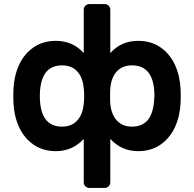

<svg xmlns="http://www.w3.org/2000/svg" viewBox="-20 -730 950 940"><path d="M45 -260 46 -295Q49 -359 73.5 -412.5Q98 -466 144 -498Q190 -530 254 -530Q337 -530 390 -470V-683Q390 -694 398 -702Q406 -710 417 -710H493Q504 -710 512 -702Q520 -694 520 -683V-470Q573 -530 656 -530Q720 -530 766 -498Q812 -466 836.5 -412.5Q861 -359 864 -295Q865 -285 865 -260Q865 -235 864 -225Q861 -161 836.5 -107.5Q812 -54 766 -22Q720 10 656 10Q575 10 520 -50V163Q520 174 512 182Q504 190 493 190H417Q406 190 398 182Q390 174 390 163V-50Q335 10 254 10Q190 10 144 -22Q98 -54 73.5 -107.5Q49 -161 46 -225ZM390 -222Q392 -242 392 -260Q392 -278 390 -298Q385 -352 357.5 -381Q330 -410 284 -410Q236 -410 209 -380.5Q182 -351 176 -288Q175 -278 175 -260Q175 -110 284 -110Q330 -110 357.5 -139.5Q385 -169 390 -222ZM626 -410Q580 -410 552.5 -381Q525 -352 520 -298Q519 -288 519 -260Q519 -232 520 -222Q525 -169 552.5 -139.5Q580 -110 626 -110Q674 -110 701 -139.5Q728 -169 734 -232Q736 -252 736 -260Q736 -410 626 -410Z"/></svg>

Font: Hezaedrus Medium
Style: Regular
Weight: 500
Designer: Hubert & Fischer
Foundry: Hubert & Fischer
Version: Version 1.10;September 3, 2019;FontCreator 11.5.0.2425 64-bi